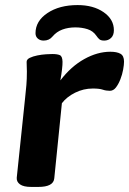

<svg xmlns="http://www.w3.org/2000/svg" viewBox="-20 -735 509 757"><path d="M103 2Q73 2 59 -8Q45 -18 46 -34L79 -349Q82 -376 84 -399.5Q86 -423 86 -453Q86 -462 85.5 -471Q85 -480 85 -491Q85 -501 97.5 -507Q110 -513 127.5 -516.5Q145 -520 161.5 -521Q178 -522 186 -522Q206 -522 216 -517.5Q226 -513 226.5 -491.5Q227 -470 218 -418Q260 -473 312 -502Q364 -531 415 -531Q441 -531 455 -523Q469 -515 469 -492Q469 -480 465.5 -460.5Q462 -441 454.5 -422Q447 -403 437 -390Q427 -377 413 -377Q398 -377 385 -381.5Q372 -386 346 -386Q309 -386 276 -369.5Q243 -353 224 -328L194 -32Q191 2 131 2ZM286 -715Q348 -715 388.5 -687Q429 -659 429 -616Q429 -596 418 -585.5Q407 -575 391 -575Q378 -575 372 -580Q366 -585 360 -594Q347 -613 325 -620Q303 -627 277 -627Q249 -627 226 -618.5Q203 -610 187 -591Q174 -575 152 -575Q138 -575 129 -583Q120 -591 120 -604Q120 -652 167 -683.5Q214 -715 286 -715Z"/></svg>

Font: Asap Expanded Expanded Regular
Style: Bold Italic
Weight: 700
Width: 7
Italic angle: -6°
Designer: Pablo Cosgaya
Foundry: Omnibus-Type
Version: Version 3.001; ttfautohint (v1.8.4.7-5d5b)